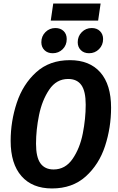

<svg xmlns="http://www.w3.org/2000/svg" viewBox="-20 -1046 664 1082"><path d="M606 -439Q606 -327 572 -223Q538 -119 463 -51.5Q388 16 273 16Q162 16 101 -53.5Q40 -123 40 -252Q40 -362 74.5 -466.5Q109 -571 184 -639Q259 -707 374 -707Q485 -707 545.5 -638Q606 -569 606 -439ZM183 -236Q183 -160 208 -125.5Q233 -91 282 -91Q348 -91 389 -150.5Q430 -210 446.5 -293.5Q463 -377 463 -456Q463 -532 438.5 -566.5Q414 -601 364 -601Q298 -601 257.5 -541Q217 -481 200 -397.5Q183 -314 183 -236ZM213 -808Q213 -842 236 -865Q259 -888 292 -888Q321 -888 338.5 -871Q356 -854 356 -826Q356 -791 333 -768.5Q310 -746 277 -746Q248 -746 230.5 -763.5Q213 -781 213 -808ZM418 -808Q418 -842 441 -865Q464 -888 497 -888Q526 -888 543.5 -870.5Q561 -853 561 -826Q561 -792 538 -769Q515 -746 482 -746Q453 -746 435.5 -763.5Q418 -781 418 -808ZM266 -930 280 -1026H547L533 -930Z"/></svg>

Font: Fira Sans Condensed SemiBold
Style: Italic
Weight: 600
Width: 3
Italic angle: -8°
Designer: bBox Type GmbH & Carrois Corporate GbR & Edenspiekermann AG
Foundry: bBox Type GmbH & Carrois Corporate GbR & Edenspiekermann AG
Version: Version 4.301